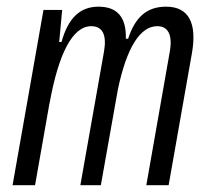

<svg xmlns="http://www.w3.org/2000/svg" viewBox="-20 -547 626 567"><path d="M163.6 -517.6H108.4L17.1 0H83.5L126.5 -244.1V-242.7C153.3 -390.6 194.8 -469.7 249.5 -469.7C282.7 -469.7 295.9 -444.3 287.1 -394.5L217.3 0H277.8L328.1 -282.7C353.5 -404.3 393.1 -469.7 444.3 -469.7C476.6 -469.7 490.2 -443.8 481.4 -394.5L412.1 0H478L546.9 -390.6C562.5 -480.5 536.1 -527.3 470.7 -527.3C414.1 -527.3 379.4 -497.1 358.4 -432.6H351.6C353.5 -496.1 326.2 -527.3 271 -527.3C215.8 -527.3 181.2 -493.2 161.6 -422.9H154.8Z"/></svg>

Font: Cascadia Code NF Light
Style: Italic
Weight: 300
Italic angle: -10°
Monospace: yes
Designer: Aaron Bell
Foundry: Saja Typeworks
Version: Version 2404.023